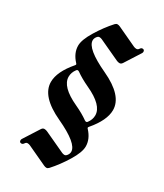

<svg xmlns="http://www.w3.org/2000/svg" viewBox="-182 -779 734 861"><g transform="rotate(30 185.0 -348.5)"><path d="M33.2 -334Q33.2 -387.2 89.4 -452.6Q92.3 -456.1 92.3 -458.3Q92.3 -460.4 89.4 -463.4Q57.6 -497.6 57.6 -536.1Q57.6 -566.4 87.2 -614.7Q116.7 -663.1 150.9 -700.7Q156.7 -707 163.1 -707Q169.4 -707 176.8 -703.6L277.3 -656.7Q283.7 -653.8 291 -653.8Q298.3 -653.8 303.2 -661.4Q308.1 -668.9 314.5 -668.9Q325.2 -668.9 325.2 -657.7Q325.2 -653.8 322.3 -649.4L271.5 -569.8Q265.6 -560.5 257.6 -560.5Q249.5 -560.5 242.2 -564L134.8 -613.8Q128.4 -616.7 121.6 -616.7Q114.7 -616.7 108.4 -607.7Q102.1 -598.6 102.1 -589.4Q102.1 -546.9 220 -492.2Q337.9 -437.5 337.9 -363.3Q337.9 -310.5 281.7 -244.6Q278.8 -241.2 278.8 -239Q278.8 -236.8 281.7 -233.9Q313.5 -199.7 313.5 -161.1Q313.5 -130.9 283.9 -82.5Q254.4 -34.2 220.2 3.4Q214.4 9.8 208 9.8Q201.7 9.8 194.3 6.3L93.8 -40.5Q87.4 -43.5 80.3 -43.5Q73.2 -43.5 68.4 -35.9Q63.5 -28.3 56.6 -28.3Q45.9 -28.3 45.9 -39.6Q45.9 -43.5 48.8 -47.9L99.6 -127.4Q105.5 -136.7 113.5 -136.7Q121.6 -136.7 128.9 -133.3L236.3 -83.5Q242.7 -80.6 249.5 -80.6Q256.3 -80.6 262.7 -89.6Q269 -98.6 269 -107.9Q269 -150.4 151.1 -205.1Q33.2 -259.8 33.2 -334ZM90.3 -394Q90.3 -342.3 183.6 -299.3Q224.6 -280.3 251.5 -260.7Q255.9 -257.8 259.5 -257.8Q263.2 -257.8 266.1 -261.7Q280.8 -281.2 280.8 -303.2Q280.8 -355 187.5 -397.9Q146.5 -417 119.6 -436.5Q115.2 -439.5 111.6 -439.5Q107.9 -439.5 105 -435.5Q90.3 -416 90.3 -394Z"/></g></svg>

Font: UnifrakturMaguntia17
Style: Book
Weight: 400
Designer: j. 'mach' wust, Gerrit Ansmann, Georg Duffner, based on a font by Peter Wiegel, original typeface by Carl Albert Fahrenw
Version: Version 2017-03-19